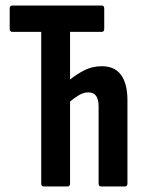

<svg xmlns="http://www.w3.org/2000/svg" viewBox="-20 -675 519 695"><path d="M138.2 0Q129.2 0 129.2 -10.9V-559.7H24.6Q15.1 -559.7 15.1 -570.6V-644.1Q15.1 -655 24.6 -655H348.4Q357.3 -655 357.3 -644.1V-570.6Q357.3 -559.7 348.4 -559.7H233.6V-387Q255.4 -405.1 284.6 -420.2Q313.7 -435.3 348.1 -435.3Q395.5 -435.3 418.4 -403.4Q441.3 -371.5 441.3 -312.6V-10.9Q441.3 0 432.3 0H345.9Q336.9 0 336.9 -10.9V-289.5Q336.9 -315.1 328 -327.8Q319 -340.6 299.6 -340.6Q283 -340.6 266.7 -331.1Q250.3 -321.6 233.6 -307.4V-10.9Q233.6 0 224 0Z"/></svg>

Font: Sofia Sans Extra Condensed
Style: Regular
Weight: 400
Designer: Botio Nikoltchev, Ani Petrova
Foundry: lettersoup
Version: Version 4.101